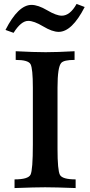

<svg xmlns="http://www.w3.org/2000/svg" viewBox="-20 -953 454 973"><path d="M363.3 0Q259.3 -3.9 208.5 -3.9Q159.7 -3.9 53.7 0V-43.9Q123 -43.9 134.8 -67.9Q146.5 -91.8 146.5 -220.7V-508.8Q146.5 -606 134.8 -627.7Q123 -649.4 59.6 -649.4V-693.4Q153.3 -688.5 211.4 -688.5Q268.6 -688.5 357.9 -693.4V-649.4Q304.2 -649.4 290.5 -634.3Q271.5 -613.8 271.5 -509.3V-199.2Q271.5 -89.8 283.7 -66.9Q295.9 -43.9 363.3 -43.9ZM48.8 -786.6 7.8 -801.3Q72.3 -928.2 139.6 -928.2Q172.9 -928.2 219.2 -900.9Q265.6 -873.5 293 -873.5Q335 -873.5 368.2 -933.1L409.2 -917.5Q344.7 -791.5 277.3 -791.5Q245.1 -791.5 198.7 -819.3Q152.3 -847.2 123 -847.2Q86.9 -847.2 48.8 -786.6Z"/></svg>

Font: Kelvinch
Style: Bold
Weight: 700
Designer: Paul James Miller
Foundry: High-Logic / Made with FontCreator
Version: Version 3.501;March 28, 2021;FontCreator 13.0.0.2683 64-bit